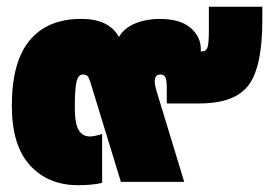

<svg xmlns="http://www.w3.org/2000/svg" viewBox="-20 -540 799 570"><path d="M211.9 9.8Q123 9.8 69.1 -49.1Q15.1 -107.9 15.1 -226.1Q15.1 -356 67.9 -419.9Q120.6 -483.9 221.2 -483.9Q303.7 -483.9 333 -430.2Q348.6 -457 381.6 -470.5Q414.6 -483.9 454.1 -483.9Q514.6 -483.9 545.4 -457.5Q576.2 -431.2 576.2 -394V-387.2H579.1Q591.3 -387.2 595.7 -398.4Q600.1 -409.7 600.1 -448.2V-520H758.8V-480Q758.8 -342.3 718.3 -287.6Q677.7 -232.9 571.8 -232.9H475.1V-278.8Q475.1 -301.3 471.2 -310.1Q467.3 -318.8 456.1 -318.8Q430.7 -318.8 443.8 -272.9L526.9 0H338.9L248 -296.9Q244.1 -309.6 239.7 -314.2Q235.4 -318.8 226.1 -318.8Q212.4 -318.8 207.3 -298.1Q202.1 -277.3 202.1 -221.2Q202.1 -172.9 213.6 -153.8Q225.1 -134.8 247.1 -134.8Q258.8 -134.8 283.2 -142.1V2.9Q253.9 9.8 211.9 9.8Z"/></svg>

Font: Kanit Black
Style: Regular
Weight: 900
Designer: Katatrad Team
Foundry: CadsonDemak
Version: Version 1.000;PS 001.000;hotconv 1.0.88;makeotf.lib2.5.64775